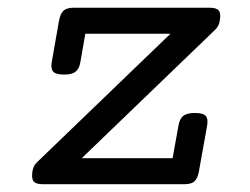

<svg xmlns="http://www.w3.org/2000/svg" viewBox="-20 -471 640 491"><path d="M421.4 -66.4 436.5 -150.4Q439.5 -167.5 448.7 -174.8Q458 -182.1 478.5 -182.1Q499 -182.1 505.9 -174.8Q512.7 -167.5 509.8 -150.4L488.8 -33.2Q485.4 -14.6 477.3 -7.3Q469.2 0 452.6 0H88.4Q71.8 0 65.9 -7.3Q60.1 -14.6 63 -33.2Q65.4 -47.4 73.7 -55.2L416 -384.8H198.2L185.5 -312Q182.6 -294.9 173.3 -287.6Q164.1 -280.3 143.6 -280.3Q123 -280.3 116.2 -287.6Q109.4 -294.9 112.3 -312L130.9 -418Q134.3 -436.5 142.6 -443.8Q150.9 -451.2 167.5 -451.2H517.1Q533.7 -451.2 539.6 -443.8Q545.4 -436.5 542 -418Q541 -410.2 537.8 -404.8Q534.7 -399.4 530.8 -395.5L189 -66.4Z"/></svg>

Font: Courier Prime
Style: Italic
Weight: 400
Monospace: yes
Designer: Alan Dague-Greene
Foundry: Quote-Unquote Apps
Version: Version 1.202